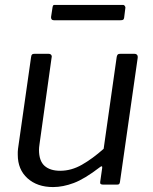

<svg xmlns="http://www.w3.org/2000/svg" viewBox="-20 -748 619 778"><path d="M195 10Q131 10 91.5 -25.5Q52 -61 52 -121Q52 -126 52 -132.5Q52 -139 53 -145L106 -517Q107 -525 110 -527.5Q113 -530 120 -530H176Q184 -530 187.5 -525.5Q191 -521 189 -514L140 -163Q139 -157 138.5 -151Q138 -145 138 -141Q138 -96 160.5 -76Q183 -56 224 -56Q269 -56 312 -80.5Q355 -105 400 -145L453 -518Q455 -526 458 -528Q461 -530 469 -530H524Q532 -530 535.5 -525.5Q539 -521 538 -514L466 -10Q465 -5 463 -2.5Q461 0 455 0H397Q391 0 388 -2.5Q385 -5 386 -11L394 -67Q395 -73 392.5 -74Q390 -75 384 -70Q323 -23 279 -6.5Q235 10 195 10ZM488 -716 483 -676Q482 -670 479 -668Q476 -666 468 -666H198Q192 -666 189 -670Q186 -674 187 -680L193 -719Q194 -724 195.5 -726Q197 -728 200 -728H480Q483 -728 486 -723.5Q489 -719 488 -716Z"/></svg>

Font: Libre Franklin
Style: Italic
Weight: 400
Italic angle: -8°
Designer: Pablo Impallari, Rodrigo Fuenzalida, Nhung Nguyen
Foundry: Impallari Type
Version: Version 3.000